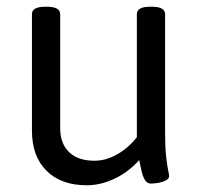

<svg xmlns="http://www.w3.org/2000/svg" viewBox="-20 -545 597 571"><path d="M238 6Q162 6 118.5 -37Q75 -80 75 -156V-503Q75 -525 115 -525H119Q159 -525 159 -503V-164Q159 -118 185.5 -92.5Q212 -67 261 -67Q295 -67 328.5 -86Q362 -105 387 -137V-503Q387 -525 427 -525H431Q471 -525 471 -503V-148Q471 -107 474 -80Q477 -53 480 -39Q483 -25 483 -22Q483 -15 476.5 -10.5Q470 -6 461 -3.5Q452 -1 443 0Q434 1 429 1Q417 1 410.5 -10.5Q404 -22 400.5 -38.5Q397 -55 394 -69Q363 -34 321.5 -14Q280 6 238 6Z"/></svg>

Font: Asap
Style: Regular
Weight: 400
Designer: Pablo Cosgaya
Foundry: Omnibus-Type
Version: Version 3.001